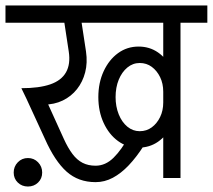

<svg xmlns="http://www.w3.org/2000/svg" viewBox="-45 -650 777 701"><path d="M304 15Q241 15 198 -23.5Q155 -62 119 -143H188Q203 -110 219.5 -88Q236 -66 256.5 -55.5Q277 -45 304 -45ZM119 -143 44 -306H114L188 -143ZM304 15V-45Q340 -45 369.5 -74Q399 -103 426 -153L480 -118Q453 -76 425 -46.5Q397 -17 367 -1Q337 15 304 15ZM461 -111Q419 -111 386 -135Q353 -159 333.5 -201Q314 -243 314 -296H377Q377 -261 388.5 -232.5Q400 -204 420 -187.5Q440 -171 465 -171ZM461 -111 465 -171Q490 -171 509 -185Q528 -199 539.5 -222.5Q551 -246 551 -276H599Q599 -229 581 -191.5Q563 -154 532 -132.5Q501 -111 461 -111ZM314 -295Q314 -348 333.5 -390Q353 -432 386 -456Q419 -480 461 -480L465 -420Q440 -420 420 -403.5Q400 -387 388.5 -359Q377 -331 377 -295ZM-25 -567V-630H560V-567ZM551 -315Q551 -345 539.5 -368.5Q528 -392 509 -406Q490 -420 465 -420L461 -480Q501 -480 532 -458.5Q563 -437 581 -399.5Q599 -362 599 -315ZM62 -268 33 -328Q98 -328 138.5 -342Q179 -356 196 -386Q213 -416 206 -462H269Q275 -421 266 -386Q257 -351 236 -324.5Q215 -298 184 -283Q153 -268 114 -268ZM206 -462 185 -600H248L269 -462ZM551 0V-620H614V0ZM453 -567V-630H712V-567ZM57 31Q35 31 20 16.5Q5 2 5 -20Q5 -42 20 -57.5Q35 -73 57 -73Q79 -73 94 -57.5Q109 -42 109 -20Q109 2 94 16.5Q79 31 57 31Z"/></svg>

Font: Akshar Light
Style: Regular
Weight: 300
Designer: Tall Chai
Foundry: Tall Chai
Version: Version 1.100